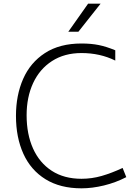

<svg xmlns="http://www.w3.org/2000/svg" viewBox="-20 -1009 743 1046"><path d="M67 0ZM67 -378Q67 -490 106 -579Q145 -668 225 -720Q305 -772 424 -772Q477 -772 518.5 -763.5Q560 -755 608 -735V-679Q525 -720 424 -720Q331 -720 263.5 -676.5Q196 -633 160.5 -556.5Q125 -480 125 -381Q125 -278 160 -200Q195 -122 262 -78.5Q329 -35 424 -35Q480 -35 534 -50.5Q588 -66 648 -94L668 -44Q610 -14 546 1.5Q482 17 424 17Q308 17 228 -32.5Q148 -82 107.5 -171Q67 -260 67 -378ZM460 -989H528L407 -836H352Z"/></svg>

Font: Biryani UltraLight
Style: Regular
Weight: 250
Designer: Dan Reynolds and Mathieu Réguer
Foundry: Dan Reynolds and Mathieu Réguer
Version: Version 1.003; ttfautohint (v1.1) -l 5 -r 5 -G 72 -x 0 -D la